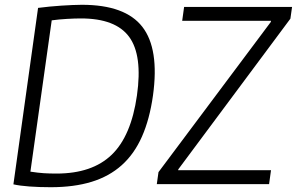

<svg xmlns="http://www.w3.org/2000/svg" viewBox="-20 -769 1240 802"><path d="M642 -50 1111 -677 1112 -682H741L749 -740H1200L1193 -691L725 -62L724 -58H1112L1104 0H635ZM192 13Q144 13 103 10Q62 7 36 1L139 -736Q162 -739 187.5 -741.5Q213 -744 237 -745.5Q261 -747 283 -748Q305 -749 322 -749Q503 -749 574.5 -657Q646 -565 619 -370Q605 -271 573 -198.5Q541 -126 488.5 -79Q436 -32 362.5 -9.5Q289 13 192 13ZM216 -44Q365 -44 446.5 -122.5Q528 -201 552 -370Q576 -538 519.5 -615Q463 -692 318 -692Q292 -692 258.5 -690Q225 -688 196 -684L107 -52Q140 -47 163.5 -45.5Q187 -44 216 -44Z"/></svg>

Font: Plata Sans Light
Style: Italic
Weight: 300
Italic angle: -8°
Designer: Pablo Impallari, Andres Torresi, & Cristiano Sobral
Foundry: Pablo Impallari, Andres Torresi, & Cristiano Sobral
Version: Version 1.00;December 28, 2019;FontCreator 12.0.0.2547 64-bi